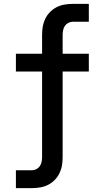

<svg xmlns="http://www.w3.org/2000/svg" viewBox="-20 -755 540 990"><path d="M62 215V123H144Q156 123 167 117.5Q178 112 185 102Q192 92 194.5 79.5Q197 67 197 55V-386H62V-478H197V-575Q197 -597 200.5 -618Q204 -639 213.5 -658.5Q223 -678 238.5 -693.5Q254 -709 273 -718.5Q292 -728 313.5 -731.5Q335 -735 356 -735H438V-643H356Q344 -643 333 -637.5Q322 -632 315 -622Q308 -612 305.5 -599.5Q303 -587 303 -575V-478H438V-386H303V55Q303 77 299.5 98Q296 119 286.5 138.5Q277 158 261.5 173.5Q246 189 227 198.5Q208 208 186.5 211.5Q165 215 144 215Z"/></svg>

Font: Iosevka Aile Semibold
Style: Regular
Weight: 600
Designer: Belleve Invis
Foundry: Belleve Invis
Version: Version 31.1.0; ttfautohint (v1.8.4)